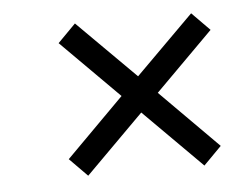

<svg xmlns="http://www.w3.org/2000/svg" viewBox="-35 -509 513 397"><g transform="rotate(-5 222.0 -311.0)"><path d="M133.3 -152.8 96.2 -190.4 216.3 -311 96.2 -431.2 133.3 -468.8 253.9 -348.6 374.5 -468.8 411.6 -431.2 291.5 -311 411.6 -190.4 374.5 -152.8 253.9 -273.4Z"/></g></svg>

Font: Elstob 14pt
Style: Bold Italic
Weight: 700
Italic angle: -20°
Designer: Peter S. Baker
Version: Version 1.015